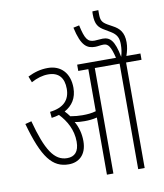

<svg xmlns="http://www.w3.org/2000/svg" viewBox="-96 -974 900 1052"><g transform="rotate(-10 354.5 -448.0)"><path d="M318 -204C318 -244 308 -282 289 -315C306 -311 325 -310 344 -310C366 -310 390 -312 413 -318V0H449V-587H587V0H623V-587H709V-622H631C640 -648 645 -671 645 -696C645 -751 622 -776 586 -795L559 -810C528 -828 523 -841 523 -877C523 -885 523 -890 523 -896L490 -895C489 -890 489 -884 489 -878C489 -822 505 -803 541 -783L571 -765C602 -746 612 -725 612 -691C612 -665 609 -645 602 -622C584 -716 560 -738 519 -738C506 -738 489 -735 474 -735C435 -735 422 -755 405 -832L372 -825C395 -719 427 -701 472 -701C487 -701 500 -705 518 -705C544 -705 557 -687 573 -622H357V-587H413V-353C389 -346 365 -344 338 -344C317 -344 294 -346 271 -350C263 -361 254 -372 245 -381C289 -405 315 -444 315 -501C315 -582 268 -632 195 -632C154 -632 120 -622 83 -604L96 -570C129 -588 160 -597 191 -597C250 -597 278 -562 278 -502C278 -441 244 -402 166 -393L169 -359C184 -361 198 -364 211 -368C250 -327 281 -273 281 -207C281 -151 256 -127 215 -127C143 -127 100 -195 56 -360L21 -351C75 -157 127 -92 218 -92C272 -92 318 -126 318 -204Z"/></g></svg>

Font: Noto Sans ExtraCondensed ExtraLight
Style: Italic
Weight: 200
Width: 2
Italic angle: -12°
Designer: Monotype Design Team
Foundry: Monotype Imaging Inc.
Version: Version 2.013